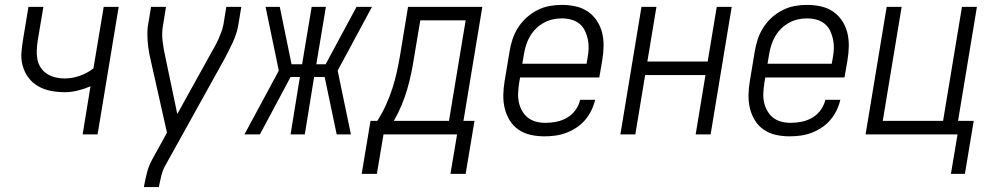

<svg xmlns="http://www.w3.org/2000/svg" viewBox="-20 -548 4040 783"><path d="M317 0 349 -196Q323 -185 296.5 -178.5Q270 -172 244 -172Q215 -172 187 -177.5Q159 -183 135.5 -196.5Q112 -210 96 -231.5Q80 -253 72.5 -279.5Q65 -306 67.5 -335Q70 -364 75 -393L96 -520H157L134 -384Q131 -364 130 -344.5Q129 -325 132.5 -306.5Q136 -288 146 -272.5Q156 -257 171.5 -247Q187 -237 205.5 -232.5Q224 -228 243 -228Q274 -228 304.5 -238.5Q335 -249 361 -269L403 -520H464L378 0Z M567 215 568 208Q573 181 580 154Q587 127 601 102L661 -7L594 -305Q588 -330 584.5 -356.5Q581 -383 581 -410Q581 -419 581.5 -428Q582 -437 584 -447L596 -520H657L645 -446Q639 -413 643 -380.5Q647 -348 654 -317L703 -83L841 -332Q849 -346 856.5 -359.5Q864 -373 870.5 -387.5Q877 -402 882.5 -417Q888 -432 891 -447L903 -520H964L952 -447Q949 -428 943 -410Q937 -392 929 -374.5Q921 -357 912 -339.5Q903 -322 894 -305L653 129Q643 148 638 168Q633 188 629 208L628 215Z M1411 0H1353L1304 -234H1261L1223 0H1165L1203 -234H1165L1040 0H977L1117 -260L1063 -520H1121L1169 -286H1212L1251 -520H1309L1270 -286H1308L1434 -520H1497L1357 -260Z M1879 161H1817L1844 0H1544L1517 161H1455L1491 -55H1519Q1539 -87 1554 -120Q1569 -153 1580 -187Q1591 -221 1598.5 -255.5Q1606 -290 1612 -325L1644 -520H1947L1870 -55H1915ZM1811 -55 1879 -465H1694L1669 -316Q1664 -283 1657 -249.5Q1650 -216 1640.5 -183.5Q1631 -151 1617.5 -118.5Q1604 -86 1586 -55Z M2200 8Q2171 8 2144 2Q2117 -4 2095 -19Q2073 -34 2059 -56.5Q2045 -79 2038.5 -105.5Q2032 -132 2032.5 -160.5Q2033 -189 2038 -218L2058 -338Q2062 -363 2070 -387.5Q2078 -412 2092.5 -435Q2107 -458 2127.5 -476.5Q2148 -495 2172 -507Q2196 -519 2221 -523.5Q2246 -528 2271 -528Q2300 -528 2327.5 -522Q2355 -516 2377 -501Q2399 -486 2414 -463.5Q2429 -441 2435.5 -414.5Q2442 -388 2441.5 -359.5Q2441 -331 2436 -302L2424 -232H2101L2097 -209Q2094 -189 2093 -169Q2092 -149 2096 -130.5Q2100 -112 2109.5 -95.5Q2119 -79 2133 -68Q2147 -57 2165.5 -52Q2184 -47 2204 -47Q2226 -47 2249 -51.5Q2272 -56 2292.5 -68Q2313 -80 2327 -99.5Q2341 -119 2346 -141H2407Q2402 -119 2391.5 -97.5Q2381 -76 2365.5 -58Q2350 -40 2330 -27Q2310 -14 2288.5 -6Q2267 2 2244.5 5Q2222 8 2200 8ZM2372 -288 2376 -311Q2380 -331 2380.5 -350.5Q2381 -370 2377 -388.5Q2373 -407 2365 -423.5Q2357 -440 2342.5 -451.5Q2328 -463 2309.5 -468Q2291 -473 2271 -473Q2253 -473 2234.5 -469Q2216 -465 2198.5 -455.5Q2181 -446 2166.5 -432Q2152 -418 2142 -401Q2132 -384 2126 -365.5Q2120 -347 2117 -329L2110 -288Z M2510 0 2596 -520H2657L2620 -297H2866L2903 -520H2964L2878 0H2817L2857 -242H2611L2571 0Z M3200 8Q3171 8 3144 2Q3117 -4 3095 -19Q3073 -34 3059 -56.5Q3045 -79 3038.5 -105.5Q3032 -132 3032.5 -160.5Q3033 -189 3038 -218L3058 -338Q3062 -363 3070 -387.5Q3078 -412 3092.5 -435Q3107 -458 3127.5 -476.5Q3148 -495 3172 -507Q3196 -519 3221 -523.5Q3246 -528 3271 -528Q3300 -528 3327.5 -522Q3355 -516 3377 -501Q3399 -486 3414 -463.5Q3429 -441 3435.5 -414.5Q3442 -388 3441.5 -359.5Q3441 -331 3436 -302L3424 -232H3101L3097 -209Q3094 -189 3093 -169Q3092 -149 3096 -130.5Q3100 -112 3109.5 -95.5Q3119 -79 3133 -68Q3147 -57 3165.5 -52Q3184 -47 3204 -47Q3226 -47 3249 -51.5Q3272 -56 3292.5 -68Q3313 -80 3327 -99.5Q3341 -119 3346 -141H3407Q3402 -119 3391.5 -97.5Q3381 -76 3365.5 -58Q3350 -40 3330 -27Q3310 -14 3288.5 -6Q3267 2 3244.5 5Q3222 8 3200 8ZM3372 -288 3376 -311Q3380 -331 3380.5 -350.5Q3381 -370 3377 -388.5Q3373 -407 3365 -423.5Q3357 -440 3342.5 -451.5Q3328 -463 3309.5 -468Q3291 -473 3271 -473Q3253 -473 3234.5 -469Q3216 -465 3198.5 -455.5Q3181 -446 3166.5 -432Q3152 -418 3142 -401Q3132 -384 3126 -365.5Q3120 -347 3117 -329L3110 -288Z M3915 161H3858L3885 0H3510L3596 -520H3657L3580 -55H3826L3903 -520H3964L3887 -55H3951Z"/></svg>

Font: Iosevka Term Curly Lt Obl
Style: Regular
Weight: 300
Italic angle: -9°
Designer: Belleve Invis
Foundry: Belleve Invis
Version: Version 32.3.0